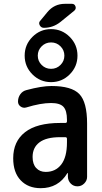

<svg xmlns="http://www.w3.org/2000/svg" viewBox="-20 -985 540 1015"><path d="M299.8 -869.1Q260.7 -837.9 211.9 -837.9Q197.3 -837.9 189.9 -851.6Q182.6 -865.2 193.4 -876L230.5 -920.9Q266.6 -964.8 323.2 -964.8H360.4Q374 -964.8 378.9 -951.7Q383.8 -938.5 373 -928.7ZM299.8 -740.2Q279.3 -760.7 250 -760.7Q220.7 -760.7 200.2 -740.2Q179.7 -719.7 179.7 -690.9Q179.7 -662.1 200.2 -641.6Q220.7 -621.1 250 -621.1Q279.3 -621.1 299.8 -641.6Q320.3 -662.1 320.3 -690.9Q320.3 -719.7 299.8 -740.2ZM151.4 -591.8Q110.4 -632.8 110.4 -690.9Q110.4 -749 151.4 -790Q192.4 -831.1 250 -831.1Q307.6 -831.1 348.6 -790Q389.6 -749 389.6 -690.9Q389.6 -632.8 348.6 -591.8Q307.6 -550.8 250 -550.8Q192.4 -550.8 151.4 -591.8ZM297.9 -259.8Q224.6 -259.8 188.5 -232.4Q152.3 -205.1 152.3 -155.3Q152.3 -117.2 171.4 -96.7Q190.4 -76.2 221.7 -76.2Q273.4 -76.2 303.7 -115.2Q334 -154.3 334 -232.4V-251Q334 -259.8 325.2 -259.8ZM195.3 9.8Q128.9 9.8 89.4 -31.7Q49.8 -73.2 49.8 -148.4Q49.8 -237.3 112.3 -286.1Q174.8 -335 297.9 -335H325.2Q334 -335 334 -343.8V-351.6Q334 -400.4 315.4 -420.4Q296.9 -440.4 250 -440.4Q195.3 -440.4 119.1 -417Q102.5 -412.1 88.9 -421.9Q75.2 -431.6 75.2 -448.2Q75.2 -469.7 87.4 -486.8Q99.6 -503.9 120.1 -508.8Q200.2 -530.3 252 -530.3Q358.4 -530.3 399.4 -487.8Q440.4 -445.3 440.4 -332V-49.8Q440.4 -30.3 425.3 -15.1Q410.2 0 389.6 0Q368.2 0 354 -14.6Q339.8 -29.3 338.9 -49.8V-69.3Q338.9 -70.3 337.9 -70.3Q335.9 -70.3 335.9 -69.3Q288.1 9.8 195.3 9.8Z"/></svg>

Font: Rounded Mgen+ 1m medium
Style: Regular
Weight: 500
Designer: [Source Han Sans]
Ryoko NISHIZUKA  (kana & ideographs); Paul D. Hunt (Latin, Greek & Cyrillic); Wenlong ZHANG  (bopomofo
Version: Version 1.059.20150602